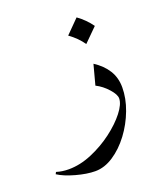

<svg xmlns="http://www.w3.org/2000/svg" viewBox="-156 -408 534 631"><g transform="rotate(-20 110.5 -92.0)"><path d="M-55.7 120.6 -52.2 113.8Q-32.2 120.1 -9.3 120.1Q30.3 120.1 71.5 102.8Q112.8 85.4 147.7 59.1Q182.6 32.7 204.1 5.1Q225.6 -22.5 225.6 -42.5Q225.6 -56.2 207.5 -76.4Q189.5 -96.7 166.5 -108.4L185.1 -178.2Q215.3 -158.7 231.4 -132.8Q247.6 -106.9 247.6 -73.2Q247.6 -34.7 232.4 5.6Q217.3 45.9 191.7 80.1Q166 114.3 134.5 135Q103 155.8 70.8 155.8Q41.5 155.8 3.7 145.3Q-34.2 134.8 -55.7 120.6ZM185.1 -340.3Q212.9 -320.3 231.9 -293.5L185.1 -247.1Q167.5 -272.9 138.7 -293.5Z"/></g></svg>

Font: Lateef Light
Style: Regular
Weight: 300
Designer: SIL International
Foundry: SIL International
Version: Version 4.200